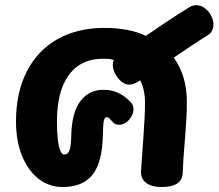

<svg xmlns="http://www.w3.org/2000/svg" viewBox="-20 -716 853 749"><path d="M224.1 13.6Q170.9 13.6 129.9 -18.9Q88.9 -51.3 65.7 -108.8Q42.4 -166.3 42.4 -242.2Q42.4 -354.7 84.3 -436.7Q126.1 -518.8 203.7 -563Q281.3 -607.2 388.3 -607.2Q434.7 -607.2 475.8 -599.4Q516.9 -591.6 548.8 -576.1Q591.6 -604.9 621.2 -625.1Q650.8 -645.2 674.6 -660.2Q698.4 -675.1 721.1 -689.3Q732.8 -695.7 745.4 -695.7Q763.4 -695.7 778.7 -684.4Q793.9 -673.1 803.3 -655.6Q812.7 -638.1 812.7 -620.1Q812.7 -608.4 807.3 -596.8Q802 -585.1 789.3 -577.8Q762.8 -561.8 726.7 -537.4Q690.6 -513.1 657.7 -491.2Q709 -421.1 709 -316.4Q709 -286.4 707 -251.1Q705 -215.7 701.9 -178.8Q698.8 -142 696.2 -106.7Q693.7 -71.3 692.6 -41.7Q691.2 13.6 610.3 13.6Q572 13.6 550.7 -2.1Q529.3 -17.8 530 -46.6Q531.8 -73.2 534.3 -108.2Q536.9 -143.1 539.5 -181.3Q542.1 -219.4 543.9 -254.4Q545.7 -289.3 545.7 -315.8Q545.7 -366.3 526.9 -402.7Q503.4 -385.8 483.7 -385.8Q467.7 -385.8 452.8 -398.5Q438 -411.2 429 -429Q420 -446.8 420 -462.8Q420 -472.4 423.9 -481.2Q415.7 -484.8 406.9 -485.8Q398.2 -486.8 382.2 -486.8Q323.2 -486.8 283.3 -458.1Q243.4 -429.4 222.8 -374.8Q202.2 -320.1 202.2 -242.2Q202.2 -199.9 205.6 -170.9Q209 -142 215.4 -127.6Q221.9 -113.2 231.2 -113.2Q243.7 -113.2 250.2 -127.2Q256.7 -141.2 257.8 -181.2Q259.1 -274.9 292.7 -320.3Q326.3 -365.8 384.2 -365.8Q445.6 -365.8 490.7 -316.4Q500.6 -306.3 500.6 -289.9Q500.6 -269.1 483.9 -249.2Q467.3 -229.3 444 -229.3Q437.4 -229.3 430.7 -231.8Q424 -234.3 418.4 -241.4Q412.4 -248.4 407 -253.8Q401.6 -259.1 395.4 -259.1Q388.6 -259.1 385.3 -245.4Q382 -231.7 381.3 -191.7Q379.8 -85.2 342.1 -35.8Q304.3 13.6 224.1 13.6Z"/></svg>

Font: Playpen Sans Thai
Style: Regular
Weight: 400
Designer: Sirin Gunkloy, Laura Meseguer, Veronika Burian, José Scaglione
Foundry: TypeTogether
Version: Version 2.000